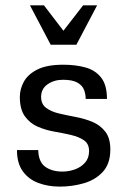

<svg xmlns="http://www.w3.org/2000/svg" viewBox="-20 -690 479 723"><path d="M205.1 12.7Q161.1 12.7 124.5 -1Q87.9 -14.6 65.9 -44.9Q43.9 -75.2 43.9 -125H124Q125 -80.1 150.4 -62Q175.8 -43.9 214.8 -43.9Q239.3 -43.9 262.2 -52.2Q285.2 -60.5 300.3 -77.6Q315.4 -94.7 315.4 -121.1Q315.4 -148.4 296.4 -161.6Q277.3 -174.8 248 -181.6Q218.8 -188.5 185.1 -194.3Q151.4 -200.2 122.1 -212.9Q92.8 -225.6 73.7 -252Q54.7 -278.3 54.7 -325.2Q54.7 -354.5 69.8 -382.3Q85 -410.2 120.6 -428.2Q156.2 -446.3 218.8 -446.3Q264.6 -446.3 301.8 -436Q338.9 -425.8 360.8 -397.9Q382.8 -370.1 382.8 -317.4H302.7Q302.7 -334 296.9 -350.6Q291 -367.2 272.5 -378.4Q253.9 -389.6 216.8 -389.6Q183.6 -389.6 159.2 -372.6Q134.8 -355.5 134.8 -325.2Q134.8 -297.9 153.8 -283.7Q172.9 -269.5 202.1 -262.7Q231.4 -255.9 265.1 -249.5Q298.8 -243.2 328.1 -231Q357.4 -218.8 376.5 -194.3Q395.5 -169.9 395.5 -127Q395.5 -74.2 367.7 -43.5Q339.8 -12.7 295.9 0Q252 12.7 205.1 12.7ZM170.9 -521.5 92.8 -669.9H145.5L218.8 -574.2L293 -669.9H345.7L267.6 -521.5Z"/></svg>

Font: Padauk
Style: Regular
Weight: 400
Designer: Debbi Hosken, Becca Hirsbrunner Spalinger
Foundry: SIL International
Version: Version 5.003